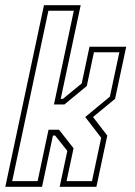

<svg xmlns="http://www.w3.org/2000/svg" viewBox="-40 -720 520 740"><path d="M-19.5 0 129.5 -700H271L194 -339H202.5L275 -398.5L305 -540H446.5L403.5 -339L318.5 -269L373.5 -197.5L331.5 0H190L219.5 -138.5L172.5 -197.5H164L122 0ZM7 -22H105L147 -220H187.5L243.5 -148.5L216.5 -22H314.5L350 -189L288.5 -269L383.5 -347.5L420 -518.5H322L294.5 -388.5L208.5 -317.5H168L244.5 -678.5H146.5Z"/></svg>

Font: Tourney Condensed ExtraLight
Style: Italic
Weight: 200
Width: 3
Italic angle: -12°
Designer: Tyler Finck
Foundry: Etcetera Type Co
Version: Version 1.010; ttfautohint (v1.8.3)